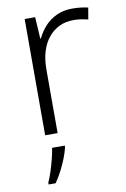

<svg xmlns="http://www.w3.org/2000/svg" viewBox="-86 -593 567 865"><g transform="rotate(-10 197.0 -160.0)"><path d="M307 -541Q326 -541 344.5 -539Q363 -537 379 -533L370 -480Q354 -484 338 -486.5Q322 -489 304 -489Q267 -489 238 -475Q209 -461 188 -435Q167 -409 156 -373Q145 -337 145 -292V0H88V-532H136L142 -433H145Q159 -463 181.5 -487.5Q204 -512 235.5 -526.5Q267 -541 307 -541ZM167 68Q162 90 151.5 117Q141 144 127 171Q113 198 97 221H65V212Q73 196 82 168.5Q91 141 98.5 111.5Q106 82 109 61H167Z"/></g></svg>

Font: Noto Sans Georgian Light
Style: Regular
Weight: 300
Version: Version 2.002